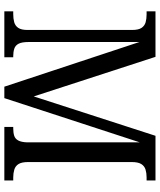

<svg xmlns="http://www.w3.org/2000/svg" viewBox="56 -810 754 907"><g transform="rotate(90 433.5 -357.0)"><path d="M34 0V-42H47Q68 -42 85 -46.5Q102 -51 112 -65.5Q122 -80 122 -109V-604Q122 -634 112 -648.5Q102 -663 85.5 -667.5Q69 -672 49 -672H34V-714H249L436 -139L622 -714H833V-672H818Q798 -672 781.5 -667Q765 -662 755.5 -647Q746 -632 746 -601V-113Q746 -82 755.5 -67Q765 -52 782 -47Q799 -42 819 -42H833V0H580V-42H586Q607 -42 621.5 -46.5Q636 -51 644 -65.5Q652 -80 653 -108V-640L444 0H390L179 -638V-114Q179 -83 187 -67.5Q195 -52 210.5 -47Q226 -42 246 -42H251V0Z"/></g></svg>

Font: Noto Serif Khmer SemiCondensed
Style: Regular
Weight: 400
Width: 4
Designer: Danh Hong and the Monotype Design Team
Foundry: Monotype Imaging Inc.
Version: Version 2.004